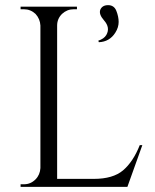

<svg xmlns="http://www.w3.org/2000/svg" viewBox="-20 -726 602 746"><path d="M400 -706C385 -706 375 -700 370 -689C365 -677 370 -663 384 -647C384 -647 384 -647 384 -647C401 -628 404 -609 393 -590C393 -590 393 -590 393 -590C387 -580 377 -573 362 -568C362 -568 364 -562 364 -562C364 -562 364 -562 364 -562C391 -563 413 -575 428 -599C428 -599 428 -599 428 -599C437 -613 441 -627 441 -641C441 -654 438 -669 432 -684C426 -699 415 -706 400 -706ZM60 -10C60 -10 60 0 60 0C60 0 475 0 475 0C475 0 533 -162 533 -162C533 -162 523 -162 523 -162C523 -162 523 -162 523 -162C506 -119 484 -86 458 -64C432 -42 394 -31 345 -31C345 -31 202 -31 202 -31C202 -31 202 -627 202 -627C202 -627 202 -627 202 -627C202 -644 208 -659 221 -672C234 -684 249 -690 266 -690C266 -690 279 -690 279 -690C279 -690 279 -700 279 -700C279 -700 60 -700 60 -700C60 -700 60 -690 60 -690C60 -690 73 -690 73 -690C73 -690 73 -690 73 -690C90 -690 105 -684 118 -672C130 -659 136 -644 137 -627C137 -627 137 -73 137 -73C137 -73 137 -73 137 -73C136 -56 130 -41 118 -29C105 -16 90 -10 73 -10C73 -10 60 -10 60 -10Z"/></svg>

Font: Cinzel Utterance
Style: Regular
Weight: 500
Designer: Natanael Gama
Foundry: ""
Version: ""